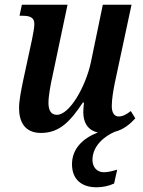

<svg xmlns="http://www.w3.org/2000/svg" viewBox="-20 -556 608 816"><path d="M391 240C417 240 443 234 465 224L478 165C455 172 438 176 421 176C393 176 373 155 373 124C373 61 428 21 468 4C507 -6 534 -30 555 -53L536 -84C516 -69 502 -61 484 -61C466 -61 455 -77 455 -105C455 -135 462 -174 468 -204L539 -536H417L366 -290C343 -185 275 -68 222 -68C195 -68 186 -90 186 -119C186 -148 195 -198 204 -237L267 -536H73L63 -489H76C110 -489 126 -480 126 -454C126 -438 121 -414 116 -388L78 -212C71 -177 61 -131 61 -97C61 -40 84 9 154 9C234 9 279 -41 332 -120H337C335 -104 334 -90 334 -79C334 -39 350 -3 396 7C331 32 286 77 286 142C286 205 325 240 391 240Z"/></svg>

Font: Noto Serif Condensed SemiBold
Style: Italic
Weight: 600
Width: 3
Italic angle: -12°
Designer: Monotype Design Team
Foundry: Monotype Imaging Inc.
Version: Version 2.014